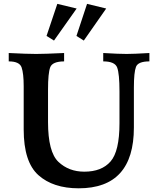

<svg xmlns="http://www.w3.org/2000/svg" viewBox="-20 -972 830 1009"><path d="M393.6 17.6Q259.3 17.6 181.9 -51.5Q104.5 -120.6 104.5 -291.5V-519.5Q104.5 -585.9 93.5 -617.7Q82.5 -649.4 25.9 -649.4V-693.4Q123.5 -688.5 169.9 -688.5Q212.4 -688.5 316.9 -693.4V-649.4Q255.4 -648.9 243.9 -618.4Q232.4 -587.9 232.4 -501V-331.1Q232.4 -172.9 287.1 -121.3Q341.8 -69.8 422.9 -69.8Q514.2 -69.8 561 -123.5Q607.9 -177.2 607.9 -324.2V-492.2Q607.9 -584 595.9 -616.7Q584 -649.4 522.5 -649.4V-693.4Q605 -688.5 645.5 -688.5Q682.6 -688.5 765.1 -693.4V-649.4Q705.6 -649.4 694.6 -620.6Q683.6 -591.8 683.6 -511.7V-301.8Q683.6 17.6 393.6 17.6ZM263.7 -758.8 224.6 -783.2 281.2 -951.7 382.8 -927.2ZM420.4 -758.8 381.8 -783.2 437.5 -951.7 538.1 -927.2Z"/></svg>

Font: Kelvinch
Style: Bold
Weight: 700
Designer: Paul James Miller
Foundry: High-Logic / Made with FontCreator
Version: Version 3.501;March 28, 2021;FontCreator 13.0.0.2683 64-bit